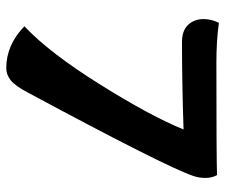

<svg xmlns="http://www.w3.org/2000/svg" viewBox="-73 -637 720 614"><g transform="rotate(90 287.0 -330.0)"><path d="M394 -557Q249 -552 114 -552Q78 -552 59.5 -571.5Q41 -591 41 -621Q41 -646 53 -670Q109 -662 181 -662Q481 -662 540 -664Q549 -648 549 -626Q549 -607 543 -589Q514 -502 276 -59Q255 -19 237 -4.5Q219 10 198 10Q124 10 64 -48Q149 -128 250.5 -290.5Q352 -453 394 -557Z"/></g></svg>

Font: Overlock
Style: Black
Weight: 900
Designer: Dario Muhafara
Foundry: Dario Manuel Muhafara
Version: Version 1.001